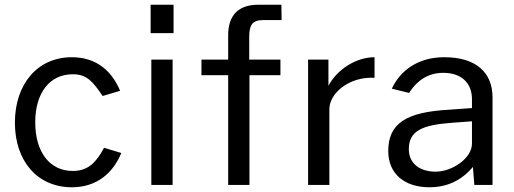

<svg xmlns="http://www.w3.org/2000/svg" viewBox="-20 -782 2174 812"><path d="M284 -540C138 -540 43 -426 43 -263C43 -101 138 10 284 10C389 10 458 -50 493 -135L420 -157C388 -97 354 -59 288 -59C190 -59 129 -139 129 -265C129 -389 190 -468 288 -468C347 -468 373 -437 414 -376L488 -398C455 -477 392 -540 284 -540Z M620 -530V0H710V-530ZM617 -762V-642H714V-762Z M1034 -530V-626C1034 -674 1046 -697 1091 -697H1171L1170 -762H1072C987 -762 945 -716 945 -633V-530H832V-464H945V0H1035V-464H1166V-530Z M1373 0V-321C1373 -387 1456 -459 1564 -453V-540C1486 -540 1405 -488 1369 -419V-530H1283V0Z M1796 10C1872 10 1933 -20 1980 -76L1986 0H2063V-370C2063 -474 1995 -540 1859 -540C1750 -540 1674 -486 1637 -407L1710 -389C1748 -448 1797 -474 1855 -474C1930 -474 1976 -432 1976 -363V-325L1879 -318C1697 -308 1622 -260 1622 -143C1622 -46 1692 10 1796 10ZM1822 -56C1755 -56 1709 -91 1709 -151C1709 -231 1769 -254 1895 -263L1976 -269V-174C1976 -114 1894 -56 1822 -56Z"/></svg>

Font: Cheyenne Sans
Style: Regular
Weight: 400
Designer: The Public Sans project authors (U.S. Web Design System), Libre Franklin designed by Pablo Impallari and Rodrigo Fuenzal
Foundry: The Cheyenne Sans Project Authors
Version: Version 2.007